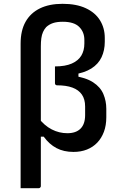

<svg xmlns="http://www.w3.org/2000/svg" viewBox="-20 -786 640 1006"><path d="M537 -172Q537 -129 524.5 -95.5Q512 -62 489.5 -38.5Q467 -15 435.5 -2.5Q404 10 365 10Q314 10 276 -10Q238 -30 209 -70H180V-170Q212 -128 251 -108Q290 -88 333 -88Q378 -88 402 -112Q426 -136 426 -183V-228Q426 -266 409 -290.5Q392 -315 359.5 -327Q327 -339 279 -339Q274 -339 271 -342Q268 -345 268 -350Q268 -354 268 -360Q268 -366 268 -374.5Q268 -383 268 -393.5Q268 -404 268 -415Q268 -426 268 -438Q322 -438 356 -453Q390 -468 406 -494.5Q422 -521 422 -558V-577Q422 -618 395 -645Q368 -672 309 -672Q278 -672 257.5 -665Q237 -658 222 -644Q212 -633 205.5 -618.5Q199 -604 196.5 -585.5Q194 -567 194 -543Q194 -494 194 -434Q194 -374 194 -309Q194 -244 194 -177.5Q194 -111 194 -46Q194 19 194 79Q194 139 194 189Q194 192 192.5 194.5Q191 197 188.5 198.5Q186 200 183 200Q158 200 135 200Q112 200 88 200Q88 175 88 150Q88 125 88 100Q88 6 88 -73.5Q88 -153 88 -228Q88 -303 88 -383Q88 -463 88 -557Q88 -626 114 -672Q140 -718 189 -742Q238 -766 308 -766Q380 -766 429.5 -743Q479 -720 504 -679.5Q529 -639 529 -587V-567Q529 -522 512 -486Q495 -450 458.5 -427Q422 -404 362 -395L391 -424V-360L362 -389Q429 -380 467.5 -355Q506 -330 521.5 -293.5Q537 -257 537 -216Z"/></svg>

Font: Recursive Medium
Style: Regular
Weight: 500
Version: Version 1.085